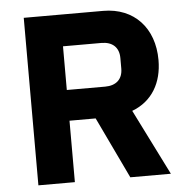

<svg xmlns="http://www.w3.org/2000/svg" viewBox="-51 -748 776 797"><g transform="rotate(-5 337.0 -349.0)"><path d="M229 -256H338L460 0H629L492 -274C577 -306 619 -381 619 -475C619 -608 537 -698 408 -698H77V0H229ZM229 -384V-566H389C434 -566 462 -542 462 -497V-453C462 -408 434 -384 389 -384Z"/></g></svg>

Font: IBM Plex Devanagari
Style: Bold
Weight: 700
Designer: Mike Abbink, Paul van der Laan, Pieter van Rosmalen, Erin McLaughlin
Foundry: Bold Monday
Version: Version 1.0